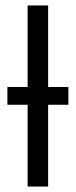

<svg xmlns="http://www.w3.org/2000/svg" viewBox="-20 -682 277 702"><path d="M81 0V-299H7V-364H81V-662H156V-364H230V-299H156V0Z"/></svg>

Font: Questrial
Style: Regular
Weight: 400
Designer: Joe Prince, Laura Meseguer
Foundry: Joe Prince, Laura Meseguer
Version: Version 2.000; ttfautohint (v1.8.3)